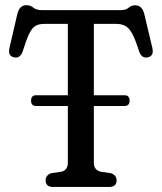

<svg xmlns="http://www.w3.org/2000/svg" viewBox="-20 -740 640 760"><path d="M103 -341.5Q103 -363 123 -363H248.5V-645.5H156.5Q134 -645.5 120.2 -637.5Q106.5 -629.5 95.2 -605.8Q84 -582 69.5 -535.5Q59 -508 36 -513Q10 -518 17.5 -550.5L48.5 -684Q57 -719.5 84.5 -719.5Q100.5 -719.5 112 -709.8Q123.5 -700 144.5 -700H459.5Q478 -700 489.2 -709.5Q500.5 -719 515.5 -719Q543 -719 551.5 -683L583 -550.5Q590.5 -518 564.5 -513Q541.5 -508 531 -535.5Q516.5 -582 504 -605.5Q491.5 -629 476.5 -637.2Q461.5 -645.5 439 -645.5H351.5V-363H473Q493 -363 493 -341.5Q493 -320.5 473 -320.5H351.5V-95Q351.5 -68 377.5 -60.5L419 -54.5Q441.5 -46.5 441.5 -26Q441.5 0 411.5 0H190.5Q160.5 0 160.5 -26Q160.5 -46.5 183 -54.5L224.5 -60.5Q248.5 -67.5 248.5 -95V-320.5H122.5Q103 -320.5 103 -341.5Z"/></svg>

Font: Fraunces 144pt S100
Style: Regular
Weight: 400
Version: Version 1.000; ttfautohint (v1.8.3)